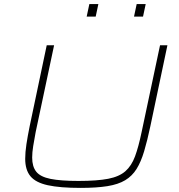

<svg xmlns="http://www.w3.org/2000/svg" viewBox="-20 -909 875 937"><path d="M373 8Q273 8 213.5 -5Q154 -18 128.5 -49Q103 -80 103 -134Q103 -166 109 -205.5Q115 -245 125 -294L208 -688H244L154 -264Q147 -227 142 -196Q137 -165 137 -140Q137 -96 157 -71Q177 -46 226.5 -36Q276 -26 363 -26Q454 -26 508 -36.5Q562 -47 592 -73.5Q622 -100 639 -146Q656 -192 671 -264L761 -688H797L714 -294Q699 -223 683.5 -171Q668 -119 646.5 -84.5Q625 -50 591 -29.5Q557 -9 504 -0.5Q451 8 373 8ZM634 -828 647 -889H691L678 -828ZM403 -828 416 -889H460L447 -828Z"/></svg>

Font: Saira Expanded Thin
Style: Italic
Weight: 250
Width: 7
Italic angle: -12°
Designer: Hector Gatti with collaboration of the Omnibus-Type team
Foundry: Omnibus-Type
Version: Version 1.101